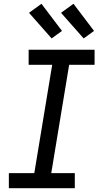

<svg xmlns="http://www.w3.org/2000/svg" viewBox="-20 -999 540 1019"><path d="M377 0H27V-80H162L257 -655H132V-735H482V-655H347L252 -80H377ZM424 -795 304 -931 370 -979 479 -835ZM254 -795 134 -931 200 -979 309 -835Z"/></svg>

Font: Iosevka Medium Oblique
Style: Regular
Weight: 500
Italic angle: -9°
Monospace: yes
Designer: Belleve Invis
Foundry: Belleve Invis
Version: Version 32.5.0; ttfautohint (v1.8.4)